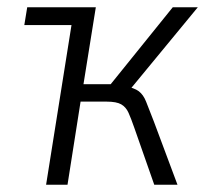

<svg xmlns="http://www.w3.org/2000/svg" viewBox="-20 -509 565 529"><path d="M107 0 177 -440H47L55 -489H244L210 -277H285L456 -489H525L333 -256L323 -272Q350 -267 362.5 -257.5Q375 -248 382.5 -229Q390 -210 404 -174L469 0H405L350 -157Q341 -183 334 -198.5Q327 -214 314 -221.5Q301 -229 274 -229H202L166 0Z"/></svg>

Font: Nunito Sans 10pt Condensed Light
Style: Italic
Weight: 300
Width: 3
Italic angle: -9°
Designer: Vernon Adams
Foundry: Vernon Adams
Version: Version 3.101;gftools[0.9.27]